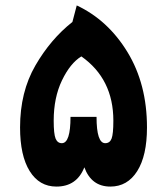

<svg xmlns="http://www.w3.org/2000/svg" viewBox="-20 -672 616 708"><path d="M263 -652Q378 -598 450 -480Q522 -362 522 -202Q522 -98 486 -41Q450 16 387 16Q317 16 291 -55Q263 16 188 16Q125 16 89.5 -41Q54 -98 54 -202Q54 -333 110.5 -430.5Q167 -528 247 -591ZM368 -144Q385 -144 391.5 -161Q398 -178 398 -227Q398 -381 280 -464Q239 -439 208.5 -375.5Q178 -312 178 -227Q178 -178 185 -161Q192 -144 208 -144Q240 -144 240 -241H336Q336 -144 368 -144Z"/></svg>

Font: FiraGO ExtraBold
Style: Regular
Weight: 800
Designer: bBox Type
Foundry: bBox Type GmbH
Version: Version 1.001;PS 001.001;hotconv 1.0.88;makeotf.lib2.5.64775